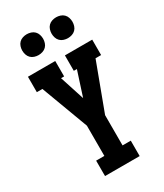

<svg xmlns="http://www.w3.org/2000/svg" viewBox="-233 -1044 966 1133"><g transform="rotate(-30 250.0 -478.0)"><path d="M132 0V-105H188V-311L69 -630H31V-735H217V-630H196L250 -463L304 -630H283V-735H469V-630H431L312 -311V-105H368V0ZM350 -814Q336 -814 322 -818.5Q308 -823 298 -833Q288 -843 283.5 -857Q279 -871 279 -885Q279 -899 283.5 -913Q288 -927 298 -937Q308 -947 322 -951.5Q336 -956 350 -956Q364 -956 378 -951.5Q392 -947 402 -937Q412 -927 416.5 -913Q421 -899 421 -885Q421 -871 416.5 -857Q412 -843 402 -833Q392 -823 378 -818.5Q364 -814 350 -814ZM150 -814Q136 -814 122 -818.5Q108 -823 98 -833Q88 -843 83.5 -857Q79 -871 79 -885Q79 -899 83.5 -913Q88 -927 98 -937Q108 -947 122 -951.5Q136 -956 150 -956Q164 -956 178 -951.5Q192 -947 202 -937Q212 -927 216.5 -913Q221 -899 221 -885Q221 -871 216.5 -857Q212 -843 202 -833Q192 -823 178 -818.5Q164 -814 150 -814Z"/></g></svg>

Font: Iosevka Slab Extrabold
Style: Regular
Weight: 800
Monospace: yes
Designer: Belleve Invis
Foundry: Belleve Invis
Version: Version 11.1.1; ttfautohint (v1.8.3)